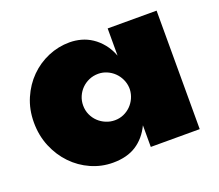

<svg xmlns="http://www.w3.org/2000/svg" viewBox="-93 -637 882 774"><g transform="rotate(-20 348.0 -250.0)"><path d="M434.6 -92.8Q411.1 -43.9 371.1 -18.1Q331.1 7.8 270.5 7.8Q221.7 7.8 177.2 -12Q132.8 -31.7 99.1 -66.7Q65.4 -101.6 45.4 -149.4Q25.4 -197.3 25.4 -253.4Q25.4 -309.1 45.7 -356Q65.9 -402.8 99.9 -436.8Q133.8 -470.7 178 -489.5Q222.2 -508.3 270.5 -508.3Q295.4 -508.3 319.6 -501.7Q343.8 -495.1 365.5 -480.7Q387.2 -466.3 405 -444.3Q422.9 -422.4 434.6 -391.6V-508.3H644.5V0H434.6ZM434.6 -253.9Q433.6 -273.4 425.3 -291Q417 -308.6 403.6 -321.5Q390.1 -334.5 372.6 -342Q355 -349.6 335.9 -349.6Q314.5 -349.6 296.1 -341.6Q277.8 -333.5 264.4 -320.1Q251 -306.6 243.2 -288.6Q235.4 -270.5 235.4 -250Q235.4 -228.5 243.7 -210.2Q252 -191.9 265.9 -178.7Q279.8 -165.5 297.9 -158Q315.9 -150.4 335.9 -150.4Q356.4 -150.4 374 -158.2Q391.6 -166 404.8 -179.2Q418 -192.4 425.8 -209.7Q433.6 -227.1 434.6 -246.1Z"/></g></svg>

Font: Paytone One
Style: Regular
Weight: 400
Designer: vernon adams
Foundry: vernon adams
Version: 1.000